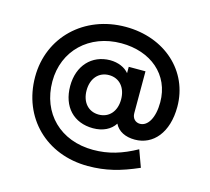

<svg xmlns="http://www.w3.org/2000/svg" viewBox="-114 -881 1188 1086"><g transform="rotate(15 480.5 -338.0)"><path d="M573 -342C573 -412 533 -458 472 -458C412 -458 371 -412 371 -342C371 -272 412 -227 472 -227C533 -227 573 -273 573 -342ZM70 -341C70 -573 250 -746 493 -746C722 -746 891 -593 891 -384C891 -233 813 -143 706 -143C651 -143 608 -164 588 -205C564 -167 519 -144 461 -144C348 -144 275 -220 275 -342C275 -461 349 -540 456 -541C504 -541 544 -523 567 -495V-532H665V-287C665 -255 686 -237 711 -237C757 -237 791 -293 791 -384C791 -546 665 -650 493 -650C305 -650 171 -521 171 -341C171 -155 301 -26 493 -26C583 -26 660 -50 745 -97L781 2C676 48 592 70 488 70C244 70 70 -102 70 -341Z"/></g></svg>

Font: Malmofest Medium
Style: Regular
Weight: 500
Designer: Jonny Pinhorn (Poppins), Kolossal
Version: Version 1.004;Glyphs 3.1.2 (3151)